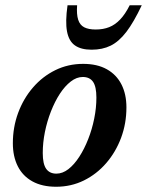

<svg xmlns="http://www.w3.org/2000/svg" viewBox="-20 -700 560 732"><path d="M297 -456.5Q350.5 -456.5 387.2 -436Q424 -415.5 443 -378.2Q462 -341 462 -290.5Q462 -229.5 441.8 -175Q421.5 -120.5 385 -78.2Q348.5 -36 299.8 -12Q251 12 194 12Q140.5 12 103.5 -8.5Q66.5 -29 47.8 -66.2Q29 -103.5 29 -154Q29 -215 49.2 -269.8Q69.5 -324.5 105.8 -366.5Q142 -408.5 190.8 -432.5Q239.5 -456.5 297 -456.5ZM195 -38Q218.5 -38 240.8 -55.2Q263 -72.5 282.2 -102.2Q301.5 -132 316.2 -169.5Q331 -207 339.2 -247.8Q347.5 -288.5 347.5 -328Q347.5 -369.5 334.8 -388Q322 -406.5 295.5 -406.5Q272 -406.5 249.8 -389.2Q227.5 -372 208.2 -342.5Q189 -313 174.2 -275.2Q159.5 -237.5 151.2 -196.8Q143 -156 143 -116.5Q143 -75 156 -56.5Q169 -38 195 -38ZM345 -587.5Q373.5 -587.5 396.2 -596.5Q419 -605.5 438.2 -625.8Q457.5 -646 474.5 -680H520.5Q490 -615.5 461.8 -578.5Q433.5 -541.5 402 -526Q370.5 -510.5 329.5 -510.5Q289 -510.5 265.8 -526.8Q242.5 -543 235.5 -580.2Q228.5 -617.5 237.5 -680H274Q271.5 -645.5 278 -625Q284.5 -604.5 301 -596Q317.5 -587.5 345 -587.5Z"/></svg>

Font: Newsreader 16pt 16pt SemiBold
Style: Italic
Weight: 600
Italic angle: -17°
Version: Version 1.003